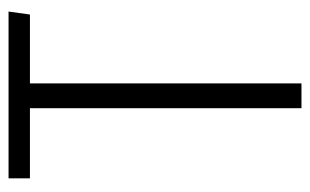

<svg xmlns="http://www.w3.org/2000/svg" viewBox="-158 -567 725 449"><g transform="rotate(-90 204.5 -342.5)"><path d="M402 -685 395 -635H234V0H176V-635H12V-685Z"/></g></svg>

Font: Fira Sans Extra Condensed Light
Style: Regular
Weight: 300
Width: 1
Designer: Carrois Corporate & Edenspiekermann AG
Foundry: Carrois Corporate GbR & Edenspiekermann AG
Version: Version 4.203